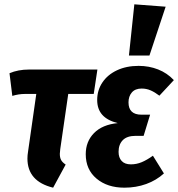

<svg xmlns="http://www.w3.org/2000/svg" viewBox="-20 -853 825 889"><path d="M259 -163Q257 -147 257 -141Q257 -123 263 -112Q269 -101 284 -91L226 16Q107 -13 107 -119Q107 -134 110 -152L148 -418H95Q67 -418 37 -409L24 -514Q64 -531 114 -531H431L414 -418H296Z M377 -139Q377 -198 415.5 -237Q454 -276 525 -283Q477 -295 453.5 -321.5Q430 -348 430 -390Q430 -435 454 -471Q478 -507 521.5 -527.5Q565 -548 622 -548Q670 -548 712 -531.5Q754 -515 785 -482L718 -410Q697 -426 677.5 -434.5Q658 -443 636 -443Q606 -443 590.5 -425Q575 -407 575 -379Q575 -322 635 -322H675L645 -224H608Q568 -224 548.5 -204Q529 -184 529 -150Q529 -123 543.5 -107.5Q558 -92 586 -92Q612 -92 636 -102Q660 -112 688 -132L739 -50Q704 -18 657 -1Q610 16 556 16Q477 16 427 -26Q377 -68 377 -139ZM602 -833 747 -822 672 -596H577Z"/></svg>

Font: Fira Sans Extra Condensed
Style: Bold Italic
Weight: 700
Width: 3
Italic angle: -8°
Designer: Carrois Corporate & Edenspiekermann AG
Foundry: Carrois Corporate GbR & Edenspiekermann AG
Version: Version 4.203